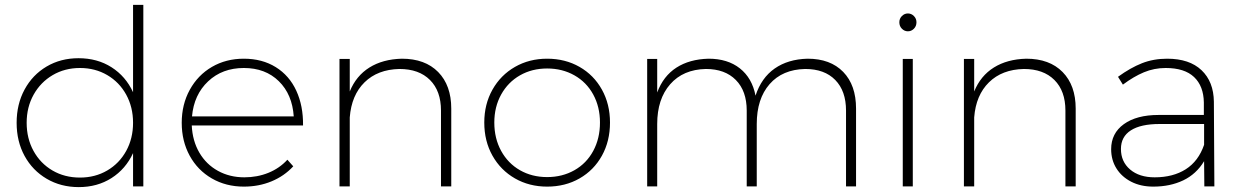

<svg xmlns="http://www.w3.org/2000/svg" viewBox="-20 -762 5072 785"><path d="M566 -742V0H524V-136Q494 -71 436 -34Q378 3 302 3Q229 3 171 -31Q113 -65 80.5 -124.5Q48 -184 48 -260Q48 -336 80.5 -396Q113 -456 170.5 -490Q228 -524 301 -524Q378 -524 436 -487Q494 -450 524 -385V-742ZM524 -260Q524 -324 496 -375Q468 -426 418.5 -455Q369 -484 307 -484Q245 -484 195.5 -455Q146 -426 117.5 -375Q89 -324 89 -260Q89 -196 117 -145Q145 -94 194.5 -65Q244 -36 307 -36Q369 -36 418.5 -65Q468 -94 496 -145Q524 -196 524 -260Z M1219 -249H764Q767 -186 795 -138Q823 -90 871 -63.5Q919 -37 979 -37Q1032 -37 1077.5 -55.5Q1123 -74 1155 -109L1179 -82Q1142 -42 1090 -20.5Q1038 1 977 1Q904 1 846 -32.5Q788 -66 755.5 -125.5Q723 -185 723 -260Q723 -335 756 -395Q789 -455 846.5 -488.5Q904 -522 977 -522Q1052 -522 1107.5 -487.5Q1163 -453 1191.5 -391Q1220 -329 1219 -249ZM1181 -286Q1175 -376 1120 -430Q1065 -484 977 -484Q889 -484 831 -429.5Q773 -375 765 -286Z M1825 -318V0H1783V-310Q1783 -390 1738 -435Q1693 -480 1613 -480Q1524 -478 1470.5 -425.5Q1417 -373 1410 -282V0H1368V-521H1410V-388Q1436 -452 1490.5 -486Q1545 -520 1623 -522Q1718 -522 1771.5 -467.5Q1825 -413 1825 -318Z M2474 -261Q2474 -185 2441 -125.5Q2408 -66 2349.5 -32.5Q2291 1 2217 1Q2144 1 2085.5 -32.5Q2027 -66 1993.5 -125.5Q1960 -185 1960 -261Q1960 -336 1993.5 -395.5Q2027 -455 2085.5 -488.5Q2144 -522 2217 -522Q2291 -522 2349.5 -488.5Q2408 -455 2441 -395.5Q2474 -336 2474 -261ZM2001 -261Q2001 -196 2029 -145Q2057 -94 2106 -66Q2155 -38 2217 -38Q2279 -38 2328.5 -66Q2378 -94 2405.5 -145Q2433 -196 2433 -261Q2433 -325 2405.5 -375.5Q2378 -426 2328.5 -454Q2279 -482 2217 -482Q2155 -482 2106 -454Q2057 -426 2029 -375.5Q2001 -325 2001 -261Z M3480 -318V0H3439V-310Q3439 -390 3395 -435Q3351 -480 3272 -480Q3179 -478 3126.5 -418Q3074 -358 3074 -255V0H3033V-310Q3033 -390 2988.5 -435Q2944 -480 2866 -480Q2773 -478 2720 -417.5Q2667 -357 2667 -255V0H2626V-521H2667V-384Q2692 -451 2745.5 -485.5Q2799 -520 2877 -522Q2955 -522 3005 -482.5Q3055 -443 3069 -371Q3093 -444 3147.5 -482Q3202 -520 3282 -522Q3375 -522 3427.5 -468Q3480 -414 3480 -318Z M3671 -521H3712V0H3671ZM3727 -671Q3727 -655 3716.5 -644.5Q3706 -634 3692 -634Q3678 -634 3667.5 -644.5Q3657 -655 3657 -671Q3657 -686 3667.5 -696.5Q3678 -707 3692 -707Q3706 -707 3716.5 -696.5Q3727 -686 3727 -671Z M4378 -318V0H4336V-310Q4336 -390 4291 -435Q4246 -480 4166 -480Q4077 -478 4023.5 -425.5Q3970 -373 3963 -282V0H3921V-521H3963V-388Q3989 -452 4043.5 -486Q4098 -520 4176 -522Q4271 -522 4324.5 -467.5Q4378 -413 4378 -318Z M4904 0 4903 -103Q4871 -50 4817.5 -24.5Q4764 1 4695 1Q4644 1 4605 -19Q4566 -39 4544.5 -73.5Q4523 -108 4523 -152Q4523 -217 4575 -254.5Q4627 -292 4717 -292H4902V-343Q4901 -410 4862 -447Q4823 -484 4746 -484Q4699 -484 4657 -466.5Q4615 -449 4571 -416L4551 -448Q4602 -485 4649 -503.5Q4696 -522 4752 -522Q4843 -522 4892.5 -475Q4942 -428 4943 -346L4945 0ZM4903 -170V-255H4721Q4644 -255 4603.5 -229Q4563 -203 4563 -153Q4563 -101 4600.5 -69Q4638 -37 4701 -37Q4776 -37 4828 -70Q4880 -103 4903 -170Z"/></svg>

Font: Gontserrat ExtraLight
Style: Regular
Weight: 275
Designer: Julieta Ulanovsky
Foundry: Julieta Ulanovsky
Version: Version 6.001